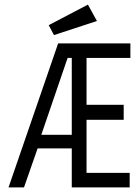

<svg xmlns="http://www.w3.org/2000/svg" viewBox="-20 -812 590 832"><path d="M17 0 232 -624H545V-561H355V-358H516V-293H355V-63H542V0H291V-169H143L84 0ZM159 -228H291V-561H273ZM214 -660 191 -703 361 -792 400 -721Z"/></svg>

Font: Inconsolata SemiExpanded
Style: Regular
Weight: 400
Width: 6
Monospace: yes
Designer: Raph Levien, Cyreal, Brenton Simpson
Foundry: Raph Levien, Cyreal, Google
Version: Version 3.000; ttfautohint (v1.8.2.53-6de2)